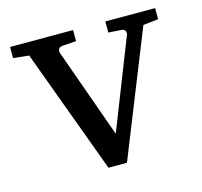

<svg xmlns="http://www.w3.org/2000/svg" viewBox="-78 -567 685 651"><g transform="rotate(-15 264.5 -241.0)"><path d="M519 -442.9 465.8 -437 291 0H226.1L64.9 -437L9.8 -442.9V-481.9H231V-442.9L183.1 -439.9Q167 -438.5 167 -423.8Q167 -421.9 168 -418L279.8 -105L402.8 -418Q404.3 -420.9 404.3 -424.3Q404.3 -439 389.2 -439.9L344.2 -442.9V-481.9H519Z"/></g></svg>

Font: Abyssinica SIL
Style: Regular
Weight: 400
Designer: Victor Gaultney and Lorna Evans
Foundry: SIL International
Version: Version 2.100